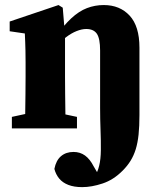

<svg xmlns="http://www.w3.org/2000/svg" viewBox="-20 -519 656 776"><path d="M28 0V-46.6L120.7 -66.6H196.8L291.1 -46.6V0ZM80.4 0Q81.4 -23 81.9 -60.5Q82.4 -98 82.9 -138.5Q83.4 -179 83.4 -210V-267.9Q83.4 -295.9 82.9 -313.9Q82.4 -332 81.9 -347.8Q81.4 -363.7 80.4 -383.7L19.1 -392.7V-432L216.5 -498.6L233.6 -487.9L242.8 -376.9V-374.5V-210Q242.8 -179 243.3 -138.5Q243.8 -98 244.3 -60.5Q244.8 -23 245.8 0ZM312.2 237.3Q279.3 237.3 256.2 228.3Q233 219.3 219.2 202.6Q205.5 185.9 199.8 163.7Q206.5 129.2 226.6 112.2Q246.7 95.1 277.2 95.1Q303.6 95.1 323.6 109.5Q343.5 123.9 358.6 153.4L381.9 193.2V204.2H362.9V192.3Q369.3 182.6 373.2 174.3Q377.1 165.9 381 149.9Q387.2 124.8 387.6 87.5Q388 50.3 386.3 6Q384.6 -38.3 384.6 -83.6V-314.8Q384.6 -363.3 371.5 -382.6Q358.3 -401.8 328.5 -401.8Q310.9 -401.8 289.6 -393.4Q268.4 -385 246.9 -368.6Q225.4 -352.2 205.2 -328.6L198.7 -364.8H200.7Q236.3 -415.5 267.7 -444.7Q299.2 -473.9 331.4 -486.2Q363.7 -498.6 399.4 -498.6Q464.4 -498.6 504 -455.8Q543.6 -413 543.6 -326.4V-54Q543.6 -9.3 540.1 24.7Q536.5 58.7 528.5 84.5Q520.4 110.3 507.6 130.9Q494.8 151.6 475.9 170.5Q438.8 208 394.6 222.6Q350.5 237.3 312.2 237.3Z"/></svg>

Font: Source Serif 4 Variable
Style: Regular
Weight: 400
Designer: Frank Grießhammer
Foundry: Adobe
Version: Version 4.005;hotconv 1.1.0;makeotfexe 2.6.0